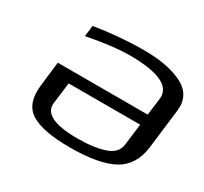

<svg xmlns="http://www.w3.org/2000/svg" viewBox="-138 -855 1127 1060"><g transform="rotate(30 425.5 -325.0)"><path d="M122 -362 104 -209C94 -127 113 -70 163 -38C213 -6 296 10 412 10C536 10 628 -7 689 -40C749 -73 785 -130 795 -209L826 -464C834 -532 807 -582 747 -613C686 -644 604 -660 501 -660C399 -660 294 -651 187 -634L178 -564C287 -585 376 -596 446 -596C631 -596 719 -554 709 -471L695 -362ZM231 -293H687L670 -158C666 -119 641 -92 597 -77C554 -62 496 -54 423 -54C276 -54 206 -89 214 -158Z"/></g></svg>

Font: Gamestation Extended
Style: Italic
Weight: 400
Width: 7
Designer: Jonas Hecksher
Foundry: Jonas Hecksher, Playtypeª, e-types AS
Version: Version 1.003